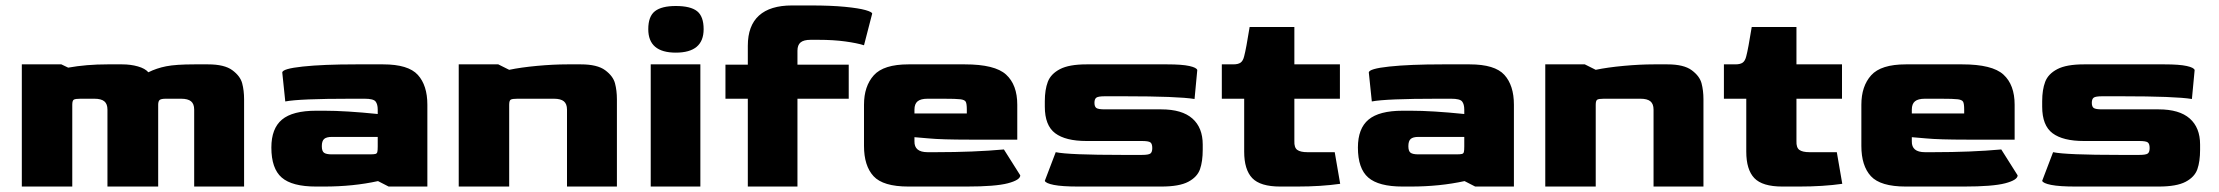

<svg xmlns="http://www.w3.org/2000/svg" viewBox="-20 -684 8137 704"><path d="M60 -448H205L230 -436Q297 -448 374 -448H428Q459 -448 485.5 -440.5Q512 -433 524 -419Q554 -434 589.5 -441Q625 -448 693 -448H743Q803 -448 832 -426.5Q861 -405 868 -378.5Q875 -352 875 -320V0H692V-282Q692 -303 680.5 -312.5Q669 -322 644 -322H588Q571 -322 565.5 -317.5Q560 -313 560 -300V0H374V-282Q374 -303 362.5 -312.5Q351 -322 326 -322H275Q256 -322 250.5 -318.5Q245 -315 245 -300V0H60Z M975 -143Q975 -213 1014 -245.5Q1053 -278 1139 -278H1170Q1247 -278 1365 -266V-282Q1365 -302 1357 -312Q1349 -322 1317 -322H1267Q1078 -322 1026 -312L1015 -418Q1015 -432 1090 -440Q1165 -448 1285 -448H1385Q1477 -448 1512 -409.5Q1547 -371 1547 -300V0H1405L1366 -20Q1275 0 1169 0H1139Q1051 0 1013 -33Q975 -66 975 -143ZM1335 -118Q1351 -118 1356.5 -119.5Q1362 -121 1363.5 -126.5Q1365 -132 1365 -147V-182H1197Q1177 -182 1168.5 -174.5Q1160 -167 1160 -148Q1160 -130 1168 -124Q1176 -118 1197 -118Z M1662 -448H1807L1847 -428Q1890 -437 1949.5 -442.5Q2009 -448 2060 -448H2110Q2170 -448 2199 -426.5Q2228 -405 2235 -378.5Q2242 -352 2242 -320V0H2059V-282Q2059 -303 2047.5 -312.5Q2036 -322 2011 -322H1877Q1858 -322 1852.5 -318.5Q1847 -315 1847 -300V0H1662Z M2357 -577Q2357 -624 2381.5 -643Q2406 -662 2458 -662Q2512 -662 2536 -643Q2560 -624 2560 -577Q2560 -491 2458 -491Q2357 -491 2357 -577ZM2366 -448H2548V0H2366Z M2722 -322H2640V-447H2722V-516Q2722 -590 2763 -627Q2804 -664 2884 -664H2953Q3027 -664 3078 -659Q3129 -654 3153.5 -647Q3178 -640 3178 -634L3148 -518Q3123 -526 3079.5 -532Q3036 -538 2981 -538H2952Q2927 -538 2915.5 -528.5Q2904 -519 2904 -498V-447H3092V-322H2904V0H2722Z M3148 -149V-300Q3148 -368 3184 -408Q3220 -448 3311 -448H3518Q3628 -448 3669 -410.5Q3710 -373 3710 -300V-172H3535Q3432 -172 3385.5 -176.5Q3339 -181 3333 -181V-166Q3332 -126 3381 -126H3412Q3551 -126 3661 -136L3721 -41Q3721 -24 3675.5 -12Q3630 0 3524 0H3311Q3218 0 3183 -38Q3148 -76 3148 -149ZM3525 -268V-282Q3525 -304 3521 -311Q3517 -318 3501.5 -320Q3486 -322 3439 -322H3381Q3356 -322 3344.5 -312.5Q3333 -303 3333 -282V-268Z M3811 -21 3851 -126Q3898 -116 4096 -116H4167Q4191 -116 4198 -121Q4205 -126 4205 -141Q4205 -157 4198 -162Q4191 -167 4167 -167H3964Q3887 -167 3849 -195.5Q3811 -224 3811 -293V-313Q3811 -355 3822 -384Q3833 -413 3866.5 -430.5Q3900 -448 3964 -448H4260Q4314 -448 4341 -442Q4368 -436 4370 -427L4360 -321Q4299 -331 4102 -331H4031Q4007 -331 4000 -326Q3993 -321 3993 -307Q3993 -293 4000 -288Q4007 -283 4031 -283H4238Q4314 -283 4352 -249.5Q4390 -216 4390 -154V-135Q4390 -92 4380 -63.5Q4370 -35 4337 -17.5Q4304 0 4238 0H3934Q3874 0 3844 -6Q3814 -12 3811 -21Z M4542 -128V-322H4460V-448H4502Q4520 -448 4529 -454.5Q4538 -461 4542 -478Q4549 -504 4562 -585H4726V-448H4893V-322H4726V-167Q4725 -143 4736.5 -134.5Q4748 -126 4774 -126H4874L4894 -10Q4824 0 4736 0H4674Q4601 0 4571.5 -31Q4542 -62 4542 -128Z M4959 -143Q4959 -213 4998 -245.5Q5037 -278 5123 -278H5154Q5231 -278 5349 -266V-282Q5349 -302 5341 -312Q5333 -322 5301 -322H5251Q5062 -322 5010 -312L4999 -418Q4999 -432 5074 -440Q5149 -448 5269 -448H5369Q5461 -448 5496 -409.5Q5531 -371 5531 -300V0H5389L5350 -20Q5259 0 5153 0H5123Q5035 0 4997 -33Q4959 -66 4959 -143ZM5319 -118Q5335 -118 5340.5 -119.5Q5346 -121 5347.5 -126.5Q5349 -132 5349 -147V-182H5181Q5161 -182 5152.5 -174.5Q5144 -167 5144 -148Q5144 -130 5152 -124Q5160 -118 5181 -118Z M5646 -448H5791L5831 -428Q5874 -437 5933.5 -442.5Q5993 -448 6044 -448H6094Q6154 -448 6183 -426.5Q6212 -405 6219 -378.5Q6226 -352 6226 -320V0H6043V-282Q6043 -303 6031.5 -312.5Q6020 -322 5995 -322H5861Q5842 -322 5836.5 -318.5Q5831 -315 5831 -300V0H5646Z M6383 -128V-322H6301V-448H6343Q6361 -448 6370 -454.5Q6379 -461 6383 -478Q6390 -504 6403 -585H6567V-448H6734V-322H6567V-167Q6566 -143 6577.5 -134.5Q6589 -126 6615 -126H6715L6735 -10Q6665 0 6577 0H6515Q6442 0 6412.5 -31Q6383 -62 6383 -128Z M6805 -149V-300Q6805 -368 6841 -408Q6877 -448 6968 -448H7175Q7285 -448 7326 -410.5Q7367 -373 7367 -300V-172H7192Q7089 -172 7042.5 -176.5Q6996 -181 6990 -181V-166Q6989 -126 7038 -126H7069Q7208 -126 7318 -136L7378 -41Q7378 -24 7332.5 -12Q7287 0 7181 0H6968Q6875 0 6840 -38Q6805 -76 6805 -149ZM7182 -268V-282Q7182 -304 7178 -311Q7174 -318 7158.5 -320Q7143 -322 7096 -322H7038Q7013 -322 7001.5 -312.5Q6990 -303 6990 -282V-268Z M7468 -21 7508 -126Q7555 -116 7753 -116H7824Q7848 -116 7855 -121Q7862 -126 7862 -141Q7862 -157 7855 -162Q7848 -167 7824 -167H7621Q7544 -167 7506 -195.5Q7468 -224 7468 -293V-313Q7468 -355 7479 -384Q7490 -413 7523.5 -430.5Q7557 -448 7621 -448H7917Q7971 -448 7998 -442Q8025 -436 8027 -427L8017 -321Q7956 -331 7759 -331H7688Q7664 -331 7657 -326Q7650 -321 7650 -307Q7650 -293 7657 -288Q7664 -283 7688 -283H7895Q7971 -283 8009 -249.5Q8047 -216 8047 -154V-135Q8047 -92 8037 -63.5Q8027 -35 7994 -17.5Q7961 0 7895 0H7591Q7531 0 7501 -6Q7471 -12 7468 -21Z"/></svg>

Font: Gold Bold
Style: Regular
Weight: 400
Designer: jaiki
Version: Version 1.000